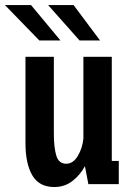

<svg xmlns="http://www.w3.org/2000/svg" viewBox="-54 -723 524 754"><path d="M159 11.5Q100 11.5 73 -34.2Q46 -80 46 -161.5V-500H157.5V-199Q157.5 -144.5 167 -112.2Q176.5 -80 206 -80Q233.5 -80 251.8 -111Q270 -142 273.5 -179V-500H385V-91H412.5V0H293L279.5 -70.5Q261 -36 230.5 -12.2Q200 11.5 159 11.5ZM258.5 -564 135 -703H235L339 -564ZM100.5 -564 -34.5 -703H68L183.5 -564Z"/></svg>

Font: Trispace Condensed Medium
Style: Regular
Weight: 500
Width: 3
Designer: Tyler Finck
Foundry: Etcetera Type Company
Version: Version 1.210; ttfautohint (v1.8.3)